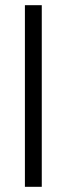

<svg xmlns="http://www.w3.org/2000/svg" viewBox="-20 -720 257 740"><path d="M76 -700H141V0H76Z"/></svg>

Font: Marvel
Style: Bold
Weight: 700
Designer: Carolina Trebol
Foundry: Carolina Trebol
Version: Version 1.001